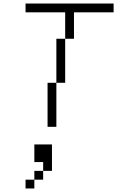

<svg xmlns="http://www.w3.org/2000/svg" viewBox="-20 -720 665 1090"><path d="M350 -500H300V-250H350ZM125 350H175V300H125ZM125 -650H350V-500H400V-650H625V-700H125ZM175 300H225V250H175ZM175 200H225V250H275V100H175ZM250 0H300V-250H250Z"/></svg>

Font: LS-VG5000 Light Shifted
Style: Regular
Weight: 400
Designer: Justin Bihan, 2021
Foundry: Justin Bihan, 2021
Version: Version 1.000;Glyphs 3.1.2 (3151)